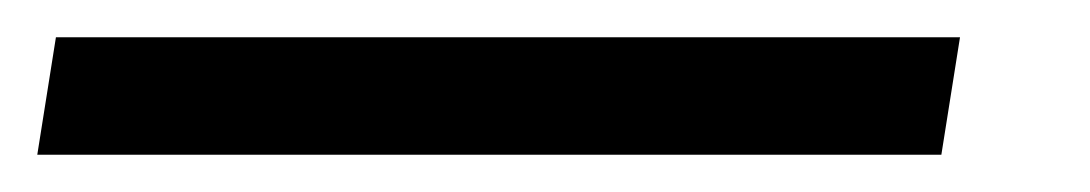

<svg xmlns="http://www.w3.org/2000/svg" viewBox="-60 -20 585 103"><path d="M-40 63 -30 0H455L445 63Z"/></svg>

Font: Winston Medium
Style: Italic
Weight: 500
Italic angle: -9°
Designer: Original fonts by Vernon Adams / Changes by Cristiano Sobral
Foundry: Original fonts by Vernon Adams / Changes by Cristiano Sobral
Version: Version 2.503;July 17, 2020;FontCreator 13.0.0.2655 64-bit